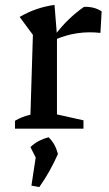

<svg xmlns="http://www.w3.org/2000/svg" viewBox="-20 -524 444 782"><path d="M389 -390Q292 -401 203 -362V-380Q230 -416 259.5 -444.5Q289 -473 322 -496Q342 -497 360 -492.5Q378 -488 394 -478ZM41 0V-32Q54 -40 69 -46Q84 -52 104 -57L114 -382L60 -455Q127 -494 202 -504L212 -380V-58L320 -34V0ZM108 232 129 94 216 103Q201 137 182.5 170.5Q164 204 140 238ZM139 145 104 75Q121 59 139.5 49.5Q158 40 178 35Q192 49 201 65Q210 81 216 103Z"/></svg>

Font: Piazzolla Thin SemiBold
Style: Regular
Weight: 600
Version: Version 2.005